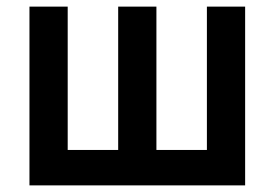

<svg xmlns="http://www.w3.org/2000/svg" viewBox="-20 -560 830 580"><path d="M720.5 0V-540H605V-107H452.5V-540H337V-107H184.5V-540H69V0Z"/></svg>

Font: Hauora
Style: Bold
Weight: 700
Designer: Wayne Shih
Foundry: WCYS
Version: Version 1.001;hotconv 1.0.109;makeotfexe 2.5.65596